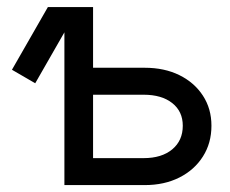

<svg xmlns="http://www.w3.org/2000/svg" viewBox="-20 -536 667 556"><path d="M82 -294.9 14.6 -334 118.7 -515.6H249.5V-339.8H398.9Q456.1 -339.8 499.5 -318.4Q543 -296.9 567.6 -259Q592.3 -221.2 592.3 -171.9Q592.3 -121.6 567.6 -82.8Q543 -43.9 499.5 -22Q456.1 0 398.9 0H166.5V-442.4ZM249.5 -261.7V-78.1H396Q448.2 -78.1 478.8 -103.5Q509.3 -128.9 509.3 -171.9Q509.3 -213.4 478.8 -237.5Q448.2 -261.7 396 -261.7Z"/></svg>

Font: Inter Display
Style: Regular
Weight: 400
Designer: Rasmus Andersson
Foundry: rsms
Version: Version 4.001;git-9221beed3